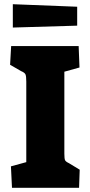

<svg xmlns="http://www.w3.org/2000/svg" viewBox="-20 -893 428 913"><path d="M32 -102 105 -122V-505Q105 -531 101 -539.5Q97 -548 80 -555L28 -585L33 -674H354L358 -572L286 -552V-162Q286 -138 289.5 -131Q293 -124 308 -117L359 -86L356 0H37ZM41 -873 347 -861V-771L41 -762Z"/></svg>

Font: Suez One
Style: Regular
Weight: 400
Version: Version 1.000